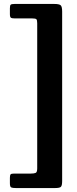

<svg xmlns="http://www.w3.org/2000/svg" viewBox="-20 -800 389 970"><path d="M259 150H59.5Q43 150 36.5 146.8Q30 143.5 30 125.5V98.5Q30 85.5 33.2 81.2Q36.5 77 50 77H134.5Q152 77 160 73.5Q168 70 168 51V-682Q168 -698.5 163.8 -702.8Q159.5 -707 142.5 -707H54.5Q40 -707 35 -710.5Q30 -714 30 -729V-758Q30 -772.5 34 -776.2Q38 -780 53 -780H254.5Q278 -780 286 -773.8Q294 -767.5 294 -741.5V114.5Q294 136.5 288.2 143.2Q282.5 150 259 150Z"/></svg>

Font: Besley* Condensed Semi
Style: Regular
Weight: 600
Width: 3
Designer: Owen Earl
Foundry: indestructible type*
Version: Version 3.000; ttfautohint (v1.8.3)